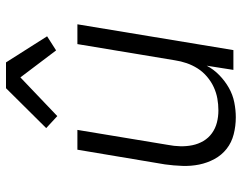

<svg xmlns="http://www.w3.org/2000/svg" viewBox="-103 -695 806 640"><g transform="rotate(-90 300.0 -375.0)"><path d="M229 8Q200 8 172.5 1Q145 -6 124 -22.5Q103 -39 90 -63Q77 -87 71.5 -114Q66 -141 67 -170Q68 -199 72 -228L121 -520H187L137 -218Q133 -198 132.5 -177Q132 -156 136 -136.5Q140 -117 150 -100Q160 -83 176 -71.5Q192 -60 211.5 -55Q231 -50 252 -50Q272 -50 291.5 -53.5Q311 -57 329.5 -65.5Q348 -74 364.5 -88Q381 -102 392 -119.5Q403 -137 409.5 -156Q416 -175 419 -195L473 -520H539L453 0H387L401 -89Q389 -66 369.5 -47Q350 -28 327 -15Q304 -2 278.5 3Q253 8 229 8ZM233 -587 193 -624 326 -758H412L499 -621L452 -591L362 -710Z"/></g></svg>

Font: Iosevka Aile Light
Style: Italic
Weight: 300
Italic angle: -9°
Designer: Belleve Invis
Foundry: Belleve Invis
Version: Version 31.1.0; ttfautohint (v1.8.4)